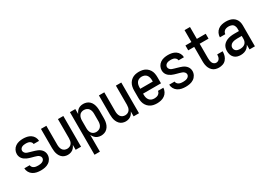

<svg xmlns="http://www.w3.org/2000/svg" viewBox="6 -1699 3989 2869"><g transform="rotate(-30 2000.0 -265.0)"><path d="M248 8Q284 8 319.5 1Q355 -6 385.5 -26Q416 -46 433.5 -78.5Q451 -111 451 -147Q451 -168 444.5 -188Q438 -208 425 -225Q412 -242 395 -254.5Q378 -267 358.5 -275.5Q339 -284 319 -290Q299 -296 278.5 -302Q258 -308 238 -313.5Q218 -319 198 -326Q178 -333 163.5 -350Q149 -367 149 -388Q149 -405 159 -419.5Q169 -434 184.5 -441.5Q200 -449 217 -451.5Q234 -454 251 -454Q273 -454 294.5 -449Q316 -444 332.5 -427.5Q349 -411 350 -389H443Q443 -423 426.5 -454Q410 -485 381 -504.5Q352 -524 318.5 -531Q285 -538 251 -538Q216 -538 181.5 -530.5Q147 -523 118 -503Q89 -483 72.5 -451Q56 -419 56 -384Q56 -363 62.5 -342.5Q69 -322 82 -305.5Q95 -289 112 -276.5Q129 -264 148.5 -255Q168 -246 188 -240Q208 -234 228 -228.5Q248 -223 268.5 -217.5Q289 -212 309 -204.5Q329 -197 344 -180.5Q359 -164 359 -143Q359 -125 347 -110Q335 -95 318.5 -88Q302 -81 284 -78.5Q266 -76 248 -76Q231 -76 213 -78.5Q195 -81 179 -89Q163 -97 152 -111.5Q141 -126 140 -144H47Q48 -108 65.5 -76.5Q83 -45 113 -25.5Q143 -6 178 1Q213 8 248 8Z M713 8Q743 8 771 -2.5Q799 -13 819 -35.5Q839 -58 850 -85V0H943V-530H850V-200Q850 -178 845.5 -155.5Q841 -133 828 -114Q815 -95 794 -85.5Q773 -76 750 -76Q728 -76 706.5 -85.5Q685 -95 672.5 -114Q660 -133 655 -155.5Q650 -178 650 -200V-530H557V-200Q557 -171 561 -141.5Q565 -112 576.5 -84.5Q588 -57 608 -35Q628 -13 656 -2.5Q684 8 713 8Z M1057 205H1150V-85Q1162 -58 1182 -35.5Q1202 -13 1230 -2.5Q1258 8 1288 8Q1318 8 1346.5 -2Q1375 -12 1396.5 -34Q1418 -56 1430 -83.5Q1442 -111 1446.5 -140.5Q1451 -170 1451 -200V-330Q1451 -360 1446.5 -389.5Q1442 -419 1430 -447Q1418 -475 1396.5 -496.5Q1375 -518 1346.5 -528Q1318 -538 1288 -538Q1258 -538 1230 -528Q1202 -518 1182 -495Q1162 -472 1150 -445V-530H1057ZM1251 -76Q1228 -76 1207 -85.5Q1186 -95 1173 -114Q1160 -133 1155 -155Q1150 -177 1150 -200V-330Q1150 -353 1155 -375Q1160 -397 1173 -416.5Q1186 -436 1207 -445Q1228 -454 1251 -454Q1274 -454 1296 -445.5Q1318 -437 1332.5 -418Q1347 -399 1352.5 -376Q1358 -353 1358 -330V-200Q1358 -177 1352.5 -154Q1347 -131 1332.5 -112.5Q1318 -94 1296 -85Q1274 -76 1251 -76Z M1713 8Q1743 8 1771 -2.5Q1799 -13 1819 -35.5Q1839 -58 1850 -85V0H1943V-530H1850V-200Q1850 -178 1845.5 -155.5Q1841 -133 1828 -114Q1815 -95 1794 -85.5Q1773 -76 1750 -76Q1728 -76 1706.5 -85.5Q1685 -95 1672.5 -114Q1660 -133 1655 -155.5Q1650 -178 1650 -200V-530H1557V-200Q1557 -171 1561 -141.5Q1565 -112 1576.5 -84.5Q1588 -57 1608 -35Q1628 -13 1656 -2.5Q1684 8 1713 8Z M2252 8Q2287 8 2321.5 0Q2356 -8 2385 -28.5Q2414 -49 2430.5 -81Q2447 -113 2449 -148H2356Q2354 -125 2337.5 -106.5Q2321 -88 2298 -82Q2275 -76 2252 -76Q2228 -76 2206 -84.5Q2184 -93 2169 -112Q2154 -131 2148 -154Q2142 -177 2142 -200V-223H2451V-330Q2451 -363 2444.5 -395.5Q2438 -428 2420 -456Q2402 -484 2375 -503.5Q2348 -523 2315.5 -530.5Q2283 -538 2250 -538Q2217 -538 2185 -530.5Q2153 -523 2125.5 -503.5Q2098 -484 2080.5 -456Q2063 -428 2056 -395.5Q2049 -363 2049 -330V-200Q2049 -167 2056 -134.5Q2063 -102 2081 -74Q2099 -46 2126.5 -26.5Q2154 -7 2186.5 0.5Q2219 8 2252 8ZM2142 -307V-330Q2142 -353 2147.5 -376Q2153 -399 2167.5 -418Q2182 -437 2204.5 -445.5Q2227 -454 2250 -454Q2273 -454 2295.5 -445.5Q2318 -437 2332.5 -418Q2347 -399 2352.5 -376Q2358 -353 2358 -330V-307Z M2748 8Q2784 8 2819.5 1Q2855 -6 2885.5 -26Q2916 -46 2933.5 -78.5Q2951 -111 2951 -147Q2951 -168 2944.5 -188Q2938 -208 2925 -225Q2912 -242 2895 -254.5Q2878 -267 2858.5 -275.5Q2839 -284 2819 -290Q2799 -296 2778.5 -302Q2758 -308 2738 -313.5Q2718 -319 2698 -326Q2678 -333 2663.5 -350Q2649 -367 2649 -388Q2649 -405 2659 -419.5Q2669 -434 2684.5 -441.5Q2700 -449 2717 -451.5Q2734 -454 2751 -454Q2773 -454 2794.5 -449Q2816 -444 2832.5 -427.5Q2849 -411 2850 -389H2943Q2943 -423 2926.5 -454Q2910 -485 2881 -504.5Q2852 -524 2818.5 -531Q2785 -538 2751 -538Q2716 -538 2681.5 -530.5Q2647 -523 2618 -503Q2589 -483 2572.5 -451Q2556 -419 2556 -384Q2556 -363 2562.5 -342.5Q2569 -322 2582 -305.5Q2595 -289 2612 -276.5Q2629 -264 2648.5 -255Q2668 -246 2688 -240Q2708 -234 2728 -228.5Q2748 -223 2768.5 -217.5Q2789 -212 2809 -204.5Q2829 -197 2844 -180.5Q2859 -164 2859 -143Q2859 -125 2847 -110Q2835 -95 2818.5 -88Q2802 -81 2784 -78.5Q2766 -76 2748 -76Q2731 -76 2713 -78.5Q2695 -81 2679 -89Q2663 -97 2652 -111.5Q2641 -126 2640 -144H2547Q2548 -108 2565.5 -76.5Q2583 -45 2613 -25.5Q2643 -6 2678 1Q2713 8 2748 8Z M3321 8Q3355 8 3388 -3Q3421 -14 3444 -40.5Q3467 -67 3477.5 -100Q3488 -133 3488 -168Q3488 -172 3488 -177H3394V-172Q3394 -155 3390.5 -138.5Q3387 -122 3378 -107Q3369 -92 3353.5 -84Q3338 -76 3321 -76Q3301 -76 3284 -88.5Q3267 -101 3259.5 -120Q3252 -139 3249.5 -159Q3247 -179 3247 -199V-446H3400V-530H3247V-735H3153V-530H3050V-446H3153V-199Q3153 -169 3157.5 -139Q3162 -109 3175 -81Q3188 -53 3210 -31.5Q3232 -10 3261.5 -1Q3291 8 3321 8Z M3697 8Q3728 8 3758.5 -1Q3789 -10 3812.5 -31.5Q3836 -53 3850 -81V0H3943V-361Q3943 -391 3935.5 -420Q3928 -449 3909.5 -473Q3891 -497 3864.5 -512Q3838 -527 3808.5 -532.5Q3779 -538 3750 -538Q3714 -538 3679.5 -530Q3645 -522 3616.5 -500.5Q3588 -479 3572.5 -446Q3557 -413 3557 -378H3650Q3651 -401 3665.5 -420.5Q3680 -440 3703 -447Q3726 -454 3750 -454Q3775 -454 3800 -444.5Q3825 -435 3837.5 -411Q3850 -387 3850 -361V-317H3769Q3737 -317 3705.5 -312.5Q3674 -308 3644.5 -296Q3615 -284 3590.5 -262Q3566 -240 3555.5 -209.5Q3545 -179 3545 -147Q3545 -116 3554 -86Q3563 -56 3585 -33Q3607 -10 3636.5 -1Q3666 8 3697 8ZM3733 -76Q3711 -76 3688.5 -82Q3666 -88 3652 -107Q3638 -126 3638 -149Q3638 -171 3651 -189.5Q3664 -208 3684 -217Q3704 -226 3726 -229.5Q3748 -233 3769 -233H3850V-180Q3850 -158 3842 -137Q3834 -116 3816.5 -101.5Q3799 -87 3777 -81.5Q3755 -76 3733 -76Z"/></g></svg>

Font: Iosevka SS08 Medium
Style: Regular
Weight: 500
Monospace: yes
Designer: Belleve Invis
Foundry: Belleve Invis
Version: Version 3.4.3; ttfautohint (v1.8.3)